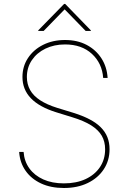

<svg xmlns="http://www.w3.org/2000/svg" viewBox="-20 -941 652 973"><path d="M303.7 11.7Q237.3 11.7 187.7 -11.5Q138.2 -34.7 109.4 -75.9Q80.6 -117.2 77.1 -170.9H99.6Q103 -123.5 128.9 -87.6Q154.8 -51.8 199.5 -31.7Q244.1 -11.7 303.7 -11.7Q366.7 -11.7 413.6 -33.4Q460.4 -55.2 486.6 -94.2Q512.7 -133.3 512.7 -184.6Q512.7 -223.6 495.6 -253.2Q478.5 -282.7 442.1 -305.7Q405.8 -328.6 346.7 -346.7L264.6 -372.1Q178.7 -398.9 136.2 -443.4Q93.8 -487.8 93.8 -550.8Q93.8 -604.5 121.8 -647Q149.9 -689.5 198.7 -713.9Q247.6 -738.3 309.6 -738.3Q372.1 -738.3 419.2 -713.4Q466.3 -688.5 494.1 -645.3Q522 -602.1 525.4 -545.9H502.9Q497.6 -620.1 445.8 -668Q394 -715.8 309.6 -715.8Q254.4 -715.8 210.4 -694.6Q166.5 -673.3 141.4 -636Q116.2 -598.6 116.2 -550.8Q116.2 -514.2 132.8 -484.6Q149.4 -455.1 183.6 -432.9Q217.8 -410.6 269.5 -394.5L352.5 -369.1Q399.4 -354.5 433.8 -336.4Q468.3 -318.4 490.7 -295.9Q513.2 -273.4 524.2 -245.8Q535.2 -218.3 535.2 -184.6Q535.2 -127.9 506.1 -83.5Q477.1 -39.1 425 -13.7Q373 11.7 303.7 11.7ZM414.1 -784.2 307.6 -893.6 201.2 -784.2H173.8V-787.1L304.7 -920.9H310.5L440.4 -787.1V-784.2Z"/></svg>

Font: Inter Tight Thin
Style: Regular
Weight: 250
Designer: Rasmus Andersson
Foundry: rsms
Version: Version 3.004